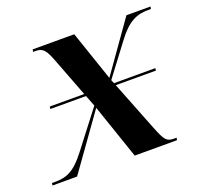

<svg xmlns="http://www.w3.org/2000/svg" viewBox="-121 -650 808 764"><g transform="rotate(-20 283.0 -268.0)"><path d="M-22 0H82L247 -231L326 0H505L507 -10H496C465 -10 457 -20 433 -81L351 -289H521L522 -299H347L341 -314L442 -448C489 -511 527 -526 573 -526H586L588 -536H486L337 -325L265 -536H89L87 -526H99C129 -526 140 -510 157 -466L221 -299H75L74 -289H225L243 -242L123 -86C73 -21 39 -10 -9 -10H-21Z"/></g></svg>

Font: Noto Serif Display SemiBold
Style: Italic
Weight: 600
Italic angle: -12°
Designer: Monotype Design Team
Foundry: Monotype Imaging Inc.
Version: Version 2.009